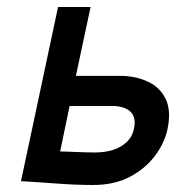

<svg xmlns="http://www.w3.org/2000/svg" viewBox="-20 -520 503 549"><path d="M324 -303H197L239 -500H146L40 -2Q42 -2 56.5 -1Q71 0 94.5 1.5Q118 3 145 5Q172 7 198.5 8Q225 9 246 9Q307 9 351.5 -14.5Q396 -38 423.5 -75Q451 -112 459 -151Q470 -204 453.5 -237.5Q437 -271 402 -287Q367 -303 324 -303ZM250 -84Q238 -84 223.5 -84.5Q209 -85 195.5 -85.5Q182 -86 170.5 -86.5Q159 -87 152 -87L179 -217H302Q316 -217 329 -213.5Q342 -210 351 -202.5Q360 -195 363.5 -182.5Q367 -170 363 -152Q359 -130 343 -114.5Q327 -99 303.5 -91.5Q280 -84 250 -84Z"/></svg>

Font: Advent Pro SemiBold
Style: Italic
Weight: 600
Italic angle: -12°
Version: Version 3.000